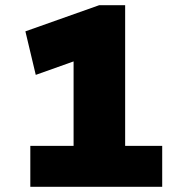

<svg xmlns="http://www.w3.org/2000/svg" viewBox="-20 -721 697 741"><path d="M97 0V-158H264V-484L118 -432L78 -600L363 -701H463V-158H606V0Z"/></svg>

Font: Georama ExtraBold
Style: Regular
Weight: 800
Designer: Jean-Baptiste Levee
Foundry: Production Type
Version: Version 1.001